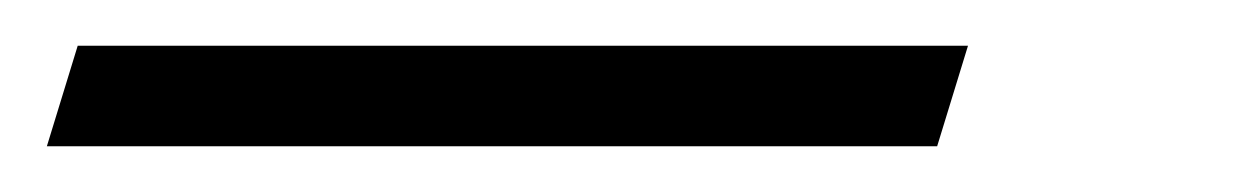

<svg xmlns="http://www.w3.org/2000/svg" viewBox="-140 70 549 84"><path d="M-106 90H283.5L270 134H-119.5Z"/></svg>

Font: Newsreader 72pt ExtraBold
Style: Italic
Weight: 800
Italic angle: -17°
Designer: Hugues Gentile
Foundry: Production Type
Version: Version 1.003; ttfautohint (v1.8.3)